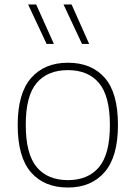

<svg xmlns="http://www.w3.org/2000/svg" viewBox="-20 -828 606 857"><path d="M59 -270Q59 -411.5 118.8 -479.8Q178.5 -548 283 -548Q388.5 -548 447.5 -480.8Q506.5 -413.5 506.5 -270Q506.5 -128.5 447 -59.8Q387.5 9 283 9Q177.5 9 118.2 -59Q59 -127 59 -270ZM470.5 -269Q470.5 -399.5 422 -457.2Q373.5 -515 283 -515Q192.5 -515 143.8 -457.8Q95 -400.5 95 -271.5Q95 -140.5 143.8 -82.2Q192.5 -24 283 -24Q373 -24 421.8 -81.8Q470.5 -139.5 470.5 -269ZM188 -632 105.5 -808H141.5L220.5 -632ZM346 -632 263.5 -808H299.5L378 -632Z"/></svg>

Font: Encode Sans Semi Expanded Thin
Style: Regular
Weight: 250
Width: 6
Designer: Multiple Designers
Foundry: Impallari Type
Version: Version 2.000